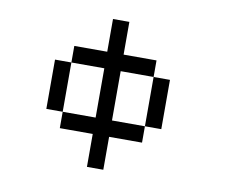

<svg xmlns="http://www.w3.org/2000/svg" viewBox="-81 -796 1161 959"><g transform="rotate(10 500.0 -317.0)"><path d="M167 -192.4V-442.4H250V-526.4H417V-692.4H500V-526.4H667V-442.4H750V-192.4H667V-442.4H500V-192.4H667V-109.4H500V57.6H417V-109.4H250V-192.4H417V-442.4H250V-192.4Z"/></g></svg>

Font: KH Dot Kodenmachou 12
Style: Regular
Weight: 400
Designer: Original version for X68000 by Keitarou Hiraki (http://hp.vector.co.jp/authors/VA000874/) / TrueType conversion by Homem
Version: Version 1.00.20150527